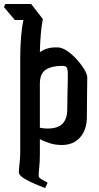

<svg xmlns="http://www.w3.org/2000/svg" viewBox="-46 -740 498 968"><path d="M266 -9Q233 -9 204.5 -18Q176 -27 155 -39V39Q155 75 152 102.5Q149 130 149 144Q149 154 156.5 159.5Q164 165 194 181L182 208Q118 184 83.5 164.5Q49 145 49 129Q49 115 52.5 85.5Q56 56 56 28V-447Q56 -507 60.5 -557.5Q65 -608 72 -639H29L-26 -704L-19 -720H111L170 -644Q163 -609 159.5 -565.5Q156 -522 155 -477Q189 -501 233 -501H244Q266 -501 292 -483.5Q318 -466 341 -440.5Q364 -415 379 -390Q394 -365 394 -349Q394 -321 393 -270.5Q392 -220 392 -151Q392 -86 358 -47.5Q324 -9 266 -9ZM155 -317V-96Q173 -92 193 -92Q247 -92 270 -117Q293 -142 293 -187Q293 -219 294 -254Q295 -289 295.5 -320Q296 -351 296 -371Q296 -385 292 -396.5Q288 -408 268 -408Q216 -408 185.5 -389Q155 -370 155 -317Z"/></svg>

Font: Jaini
Style: Regular
Weight: 400
Designer: Maithili Shingre, Girish Dalvi (Devanagari), Taresh Vohra (Latin)
Foundry: Ek Type
Version: Version 2.000; ttfautohint (v1.8.4.7-5d5b)